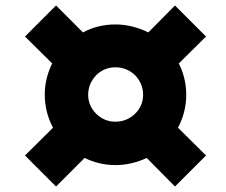

<svg xmlns="http://www.w3.org/2000/svg" viewBox="-20 -667 823 699"><path d="M628 -202C648 -240 658 -280 658 -322C658 -362 649 -400 631 -436L730 -534L617 -647L520 -549C481 -568 441 -578 400 -578C357 -578 317 -568 282 -549L184 -647L71 -534L170 -436C152 -400 143 -362 143 -322C143 -280 153 -240 173 -202L71 -101L184 12L288 -92C323 -75 360 -66 400 -66C440 -66 478 -75 514 -92L617 12L730 -101ZM472 -253C452 -234 428 -224 400 -224C373 -224 349 -234 330 -253C311 -272 301 -295 301 -322C301 -349 311 -373 330 -393C349 -412 373 -422 400 -422C428 -422 452 -412 472 -393C491 -373 501 -349 501 -322C501 -295 491 -272 472 -253Z"/></svg>

Font: Argentum Sans ExtraBold
Style: Italic
Weight: 800
Italic angle: -11.3°
Designer: Julieta Ulanovsky
Foundry: Julieta Ulanovsky
Version: Version 5.001;February 15, 2019;FontCreator 11.5.0.2425 64-b